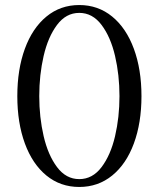

<svg xmlns="http://www.w3.org/2000/svg" viewBox="-20 -731 631 763"><path d="M48.8 -349Q48.8 -455.1 78.8 -537.3Q108.9 -619.5 164.5 -665.2Q220.1 -711 295 -711Q369.9 -711 425.8 -665.2Q481.6 -619.5 511.9 -537.3Q542.2 -455.1 542.2 -349Q542.2 -242.9 512 -160.9Q481.8 -79 425.8 -33.5Q369.9 12 295 12Q220.1 12 164.5 -33.5Q108.9 -79 78.8 -160.9Q48.8 -242.9 48.8 -349ZM454.8 -349Q454.8 -433.1 437.2 -508.6Q419.6 -584.1 383.6 -631.9Q347.6 -679.8 295 -679.8Q242.4 -679.8 206.6 -631.9Q170.8 -584.1 153.4 -508.6Q136 -433.1 136 -349Q136 -265.2 153.4 -190.1Q170.8 -114.9 206.6 -67.1Q242.4 -19.2 295 -19.2Q347.6 -19.2 383.6 -66.9Q419.6 -114.5 437.2 -189.7Q454.8 -264.9 454.8 -349Z"/></svg>

Font: Didactic
Style: Regular
Weight: 400
Designer: Tyler Finck
Foundry: Etcetera Type Co
Version: Version 3.007;FEAKit 1.0